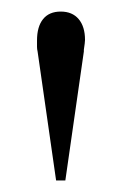

<svg xmlns="http://www.w3.org/2000/svg" viewBox="-20 -734 210 332"><path d="M93 -422H77L45 -645Q44 -649 44 -653Q44 -657 44 -664Q44 -688 54.5 -701Q65 -714 85 -714Q105 -714 116 -701Q127 -688 127 -665Q127 -661 125 -648Q125 -646 125 -645Z"/></svg>

Font: Augsburger Schrift CAT
Style: Regular
Weight: 400
Designer: Peter Wiegel nach Roos&Junge Offenbach
Foundry: CAT-Fonts, Peter Wiegel
Version: Version 1.000